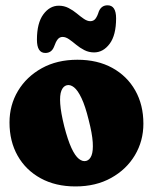

<svg xmlns="http://www.w3.org/2000/svg" viewBox="-20 -678 564 707"><path d="M265 -458Q339 -458 393.5 -428Q448 -398 478 -345Q508 -292 508 -222.5Q508 -159 476.8 -106.5Q445.5 -54 389.2 -22.8Q333 8.5 258 8.5Q184.5 8.5 129.8 -21.5Q75 -51.5 45 -104.5Q15 -157.5 15 -227Q15 -291 46.2 -343.2Q77.5 -395.5 133.8 -426.8Q190 -458 265 -458ZM297.5 -85.5Q310.5 -89 317 -105.5Q323.5 -122 321.5 -154Q319.5 -186 306.5 -236.5Q294 -287.5 280.2 -316.5Q266.5 -345.5 252.5 -356.5Q238.5 -367.5 225.5 -364Q212.5 -360.5 206 -344Q199.5 -327.5 201.8 -295.5Q204 -263.5 216.5 -213Q229.5 -162.5 243 -133.2Q256.5 -104 270.5 -93Q284.5 -82 297.5 -85.5ZM326.5 -485Q307 -485 290.5 -493.5Q274 -502 260.2 -513.5Q246.5 -525 234.2 -533.5Q222 -542 210.5 -542Q199.5 -542 192.5 -533.2Q185.5 -524.5 179 -506Q170 -483 147 -483Q116 -483 116 -532Q116 -593 139.5 -625Q163 -657 196.5 -657Q216 -657 232.5 -648.5Q249 -640 262.8 -628.5Q276.5 -617 289 -608.5Q301.5 -600 312.5 -600Q324.5 -600 331.5 -609Q338.5 -618 344 -636Q353.5 -658.5 376 -658.5Q407.5 -658.5 407.5 -610.5Q407.5 -548.5 383.8 -516.8Q360 -485 326.5 -485Z"/></svg>

Font: Fraunces 144pt S100 Black
Style: Regular
Weight: 900
Version: Version 1.000